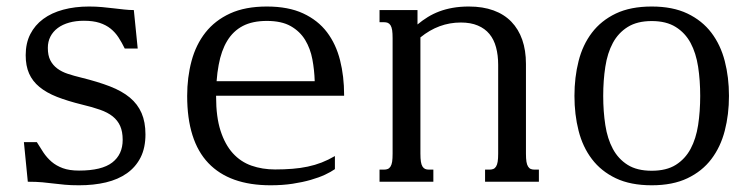

<svg xmlns="http://www.w3.org/2000/svg" viewBox="-20 -549 2281 580"><path d="M218.8 -33.7Q287.6 -33.7 319.1 -58.1Q350.6 -82.5 350.6 -126.5Q350.6 -151.4 343 -168.5Q335.4 -185.5 320.3 -197.5Q305.2 -209.5 282.2 -217.5Q259.3 -225.6 228.5 -232.9Q184.6 -243.7 152.3 -256.3Q120.1 -269 99.1 -286.4Q78.1 -303.7 67.9 -326.9Q57.6 -350.1 57.6 -382.3Q57.6 -418.5 71.5 -445.8Q85.4 -473.1 110.6 -491.7Q135.7 -510.3 171.1 -519.8Q206.5 -529.3 249 -529.3Q270 -529.3 288.3 -527.6Q306.6 -525.9 323.2 -523.9Q339.8 -522 355 -520.3Q370.1 -518.6 384.3 -518.6L396 -402.3H356.9Q348.1 -420.4 338.1 -435.8Q328.1 -451.2 314.2 -462.4Q300.3 -473.6 280.8 -480Q261.2 -486.3 233.4 -486.3Q209 -486.3 189 -480.7Q168.9 -475.1 154.5 -464.4Q140.1 -453.6 132.3 -438.5Q124.5 -423.3 124.5 -404.3Q124.5 -381.3 132.1 -366.7Q139.6 -352.1 153.1 -342Q166.5 -332 185.1 -325.9Q203.6 -319.8 225.6 -314.5Q275.4 -302.2 312 -288.1Q348.6 -273.9 372.3 -254.2Q396 -234.4 407.7 -207.3Q419.4 -180.2 419.4 -143.1Q419.4 -102.5 404.8 -73.5Q390.1 -44.4 363.5 -25.6Q336.9 -6.8 300 2Q263.2 10.7 218.8 10.7Q193.4 10.7 175.8 9Q158.2 7.3 142.1 5.4Q126 3.4 108.2 1.7Q90.3 0 64 0L52.2 -119.6H91.3Q101.1 -103.5 111.3 -88.1Q121.6 -72.8 135.7 -60.5Q149.9 -48.3 169.7 -41Q189.5 -33.7 218.8 -33.7Z M786.1 -529.3Q851.1 -529.3 895.8 -508.5Q940.4 -487.8 967.8 -451.7Q995.1 -415.5 1007.3 -366.9Q1019.5 -318.4 1019.5 -262.7V-259.8H632.8V-256.3Q632.8 -195.8 646.2 -154.1Q659.7 -112.3 683.3 -86.2Q707 -60.1 739.7 -48.6Q772.5 -37.1 811 -37.1Q839.4 -37.1 863.5 -39.1Q887.7 -41 909.7 -45.7Q931.6 -50.3 951.7 -58.1Q971.7 -65.9 991.7 -77.6V-38.1Q980 -29.8 961.7 -21.2Q943.4 -12.7 918.7 -5.6Q894 1.5 863.8 6.1Q833.5 10.7 797.4 10.7Q673.3 10.7 609.4 -56.4Q545.4 -123.5 545.4 -259.3Q545.4 -315.4 558.6 -364.7Q571.8 -414.1 600.6 -450.7Q629.4 -487.3 675 -508.3Q720.7 -529.3 786.1 -529.3ZM930.7 -303.7Q929.7 -337.4 923.6 -369.9Q917.5 -402.3 901.9 -428.2Q886.2 -454.1 858.4 -470Q830.6 -485.8 786.1 -485.8Q742.7 -485.8 713.4 -470.5Q684.1 -455.1 666.3 -425.5Q648.4 -396 640.6 -353Q636.2 -330.1 634.3 -303.7Z M1250 -85Q1250 -69.8 1251.5 -60.5Q1252.9 -51.3 1256.3 -45.9Q1259.8 -40.5 1264.4 -38.6Q1269 -36.6 1275.9 -36.6H1289.1V0H1126.5V-36.6H1140.1Q1146.5 -36.6 1151.4 -38.6Q1156.2 -40.5 1159.7 -45.9Q1163.1 -51.3 1164.6 -60.5Q1166 -69.8 1166 -85V-433.6Q1166 -448.7 1164.6 -458Q1163.1 -467.3 1159.7 -472.7Q1156.2 -478 1151.4 -480Q1146.5 -481.9 1140.1 -481.9H1126.5V-518.6H1241.2V-475.1Q1255.9 -487.3 1272 -497.3Q1288.1 -507.3 1306.9 -514.4Q1325.7 -521.5 1347.9 -525.4Q1370.1 -529.3 1396.5 -529.3Q1438.5 -529.3 1470.7 -517.6Q1502.9 -505.9 1524.7 -483.4Q1546.4 -460.9 1557.6 -429Q1568.8 -397 1568.8 -356V-85Q1568.8 -69.8 1570.3 -60.5Q1571.8 -51.3 1575.2 -45.9Q1578.6 -40.5 1583.3 -38.6Q1587.9 -36.6 1594.7 -36.6H1607.9V0H1445.3V-36.6H1459Q1465.3 -36.6 1470.2 -38.6Q1475.1 -40.5 1478.5 -45.9Q1481.9 -51.3 1483.4 -60.5Q1484.9 -69.8 1484.9 -85V-353Q1484.9 -382.3 1478.5 -406Q1472.2 -429.7 1458.5 -446.3Q1444.8 -462.9 1423.3 -471.9Q1401.9 -481 1372.1 -481Q1305.2 -481 1250 -436Z M1715.3 -259.3Q1715.3 -315.4 1727.8 -364.5Q1740.2 -413.6 1768.1 -450.2Q1795.9 -486.8 1840.3 -508.1Q1884.8 -529.3 1948.7 -529.3Q2012.2 -529.3 2056.6 -508.1Q2101.1 -486.8 2128.9 -450.2Q2156.7 -413.6 2169.4 -364.5Q2182.1 -315.4 2182.1 -259.3Q2182.1 -203.1 2169.4 -154.1Q2156.7 -105 2128.9 -68.4Q2101.1 -31.7 2056.6 -10.5Q2012.2 10.7 1948.7 10.7Q1884.8 10.7 1840.3 -10.5Q1795.9 -31.7 1768.1 -68.4Q1740.2 -105 1727.8 -154.1Q1715.3 -203.1 1715.3 -259.3ZM1802.2 -259.3Q1802.2 -212.4 1808.6 -171.1Q1814.9 -129.9 1831.3 -99.4Q1847.7 -68.8 1876 -51Q1904.3 -33.2 1948.7 -33.2Q1993.2 -33.2 2021.5 -51Q2049.8 -68.8 2066.2 -99.4Q2082.5 -129.9 2088.9 -171.1Q2095.2 -212.4 2095.2 -259.3Q2095.2 -306.2 2088.9 -347.4Q2082.5 -388.7 2066.2 -419.2Q2049.8 -449.7 2021.2 -467.5Q1992.7 -485.4 1948.7 -485.4Q1904.8 -485.4 1876.2 -467.5Q1847.7 -449.7 1831.3 -419.2Q1814.9 -388.7 1808.6 -347.4Q1802.2 -306.2 1802.2 -259.3Z"/></svg>

Font: Arian Grqi
Style: Regular
Weight: 400
Designer: Ruben Hakobyan (Tarumian)
Foundry: Ruben Hakobyan (Tarumian)
Version: Version 1.003